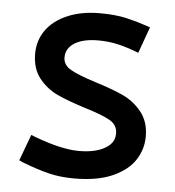

<svg xmlns="http://www.w3.org/2000/svg" viewBox="-45 -597 590 649"><g transform="rotate(5 249.5 -273.0)"><path d="M409 -433 441 -522 430 -526Q395 -538 358 -546.5Q321 -555 268 -555Q206 -555 159 -535Q112 -515 87 -480Q62 -445 62 -400Q62 -349 88 -316.5Q114 -284 151 -267Q188 -250 245 -232Q305 -214 332 -198.5Q359 -183 358 -153Q358 -122 325 -103.5Q292 -85 238 -85Q179 -85 88 -119L73 -125L40 -36L53 -30Q105 -10 144 -0.5Q183 9 230 9Q310 9 361.5 -14.5Q413 -38 436 -74.5Q459 -111 459 -153Q459 -204 432 -237Q405 -270 367.5 -287Q330 -304 272 -322Q215 -340 188.5 -355Q162 -370 162 -396Q162 -427 191 -445Q220 -463 271 -463Q306 -463 338.5 -455.5Q371 -448 409 -433Z"/></g></svg>

Font: Cambay Devanagari
Style: Regular
Weight: 700
Designer: Pooja Saxena
Foundry: Pooja Saxena
Version: Version 1.095;PS 001.095;hotconv 1.0.70;makeotf.lib2.5.58329